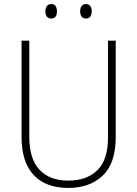

<svg xmlns="http://www.w3.org/2000/svg" viewBox="-20 -914 674 944"><path d="M549 -240Q549 -111 485 -50.5Q421 10 316 10Q205 10 145.5 -53.5Q86 -117 86 -241V-714H124V-243Q124 -132 174.5 -79Q225 -26 317 -26Q406 -26 458.5 -77Q511 -128 511 -237V-714H549ZM203 -858Q203 -873 210 -883.5Q217 -894 231 -894Q247 -894 253.5 -884Q260 -874 260 -858Q260 -842 253.5 -832.5Q247 -823 231 -823Q217 -823 210 -833Q203 -843 203 -858ZM374 -859Q374 -874 381 -884Q388 -894 402 -894Q417 -894 424 -884Q431 -874 431 -859Q431 -843 424.5 -833Q418 -823 402 -823Q388 -823 381 -833Q374 -843 374 -859Z"/></svg>

Font: Noto Sans Arabic UI SmCn XLt
Style: Regular
Weight: 200
Width: 4
Designer: Monotype Design Team, Nadine Chahine and Nizar Qandah
Foundry: Monotype Imaging Inc.
Version: Version 2.010; ttfautohint (v1.8.4.7-5d5b)